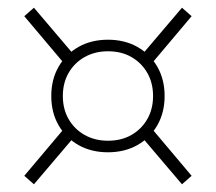

<svg xmlns="http://www.w3.org/2000/svg" viewBox="-20 -499 560 498"><path d="M260 -104Q217 -104 184 -122.5Q151 -141 132 -174Q113 -207 113 -250Q113 -293 132 -326Q151 -359 184 -377.5Q217 -396 260 -396Q303 -396 336 -377.5Q369 -359 388 -326Q407 -293 407 -250Q407 -207 388 -174Q369 -141 336 -122.5Q303 -104 260 -104ZM260 -134Q295 -134 321 -149Q347 -164 362 -190Q377 -216 377 -250Q377 -284 362 -310Q347 -336 321 -351Q295 -366 260 -366Q226 -366 199.5 -351Q173 -336 158 -310Q143 -284 143 -250Q143 -216 158 -190Q173 -164 199.5 -149Q226 -134 260 -134ZM145 -336 43 -457 68 -479 170 -359ZM375 -336 350 -359 452 -479 477 -457ZM145 -164 170 -141 68 -21 43 -43ZM375 -164 477 -43 452 -21 350 -141Z"/></svg>

Font: Kalnia Thin
Style: Bold
Weight: 700
Version: Version 1.105